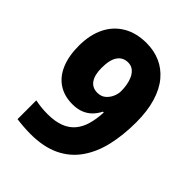

<svg xmlns="http://www.w3.org/2000/svg" viewBox="-208 -838 962 962"><g transform="rotate(45 273.0 -357.0)"><path d="M509 -407Q509 -316 491.5 -240Q474 -164 434.5 -107.5Q395 -51 331 -20.5Q267 10 175 10Q152 10 125 8Q98 6 77 3V-130Q97 -126 118.5 -123.5Q140 -121 165 -121Q219 -121 255.5 -135.5Q292 -150 314 -177Q336 -204 346.5 -242Q357 -280 359 -326H353Q341 -302 323 -283.5Q305 -265 279 -254.5Q253 -244 218 -244Q161 -244 119.5 -271Q78 -298 56 -350Q34 -402 34 -474Q34 -551 61.5 -607Q89 -663 141 -693.5Q193 -724 265 -724Q318 -724 362.5 -704.5Q407 -685 440 -645.5Q473 -606 491 -546Q509 -486 509 -407ZM268 -590Q233 -590 213 -562.5Q193 -535 193 -476Q193 -427 211.5 -400Q230 -373 266 -373Q292 -373 309 -387Q326 -401 335.5 -422Q345 -443 345 -464Q345 -483 341.5 -505Q338 -527 329 -546.5Q320 -566 305 -578Q290 -590 268 -590Z"/></g></svg>

Font: Noto Sans Khmer SemiCondensed ExtraBold
Style: Regular
Weight: 800
Width: 4
Designer: Danh Hong and the Monotype Design Team
Foundry: Monotype Imaging Inc.
Version: Version 2.004